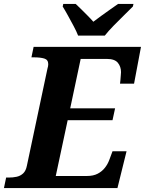

<svg xmlns="http://www.w3.org/2000/svg" viewBox="-43 -951 733 971"><path d="M-23 0 -12 -53H0.6Q22.1 -53 41 -57Q60 -61 74 -74Q88 -87 93 -113L197 -604Q199 -609 200 -616Q201 -623 201 -626.5Q201 -649 181 -655Q161 -661 129 -661H116L127 -714H670L635 -528H564Q565 -533 566 -546Q567 -559 568 -571.5Q569 -584 569 -586Q569 -614 553 -633.5Q537 -653 498 -653H365L312 -403H539L526 -343H299.2L239 -61H397Q429 -61 451 -72.5Q473 -84 487.5 -102.5Q502 -121 510 -143L526 -186H597L551 0ZM352 -771Q344 -792 329.5 -819Q315 -846 300.5 -872.5Q286 -899 274 -918L277 -931H340Q352 -920 368 -904Q384 -888 400.5 -871.5Q417 -855 429 -841Q447 -855 470 -871.5Q493 -888 515.5 -904Q538 -920 554 -931H632L629 -918Q610 -899 584 -873.5Q558 -848 532 -821.5Q506 -795 487 -771Z"/></svg>

Font: Noto Serif
Style: Italic
Weight: 400
Italic angle: -12°
Designer: Monotype Design Team
Foundry: Monotype Imaging Inc.
Version: Version 2.013